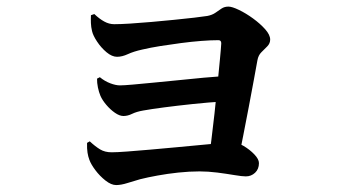

<svg xmlns="http://www.w3.org/2000/svg" viewBox="-20 -551 1040 573"><path d="M602.1 -71Q605.8 -93.1 610.5 -130.5Q615.3 -168 620.1 -211.8Q625 -255.6 629 -298Q633 -340.4 636.3 -373.3Q639.5 -406.1 640.3 -421.2Q640.6 -431.1 631.9 -431.1Q610.2 -431.1 581 -428.9Q551.8 -426.6 520.3 -422.5Q488.8 -418.3 458.7 -413.6Q428.6 -408.8 404.5 -403.1Q378.6 -397.4 361.5 -389.4Q344.4 -381.5 329.3 -381.5Q314.2 -381.5 297.9 -395.1Q281.6 -408.8 269.7 -426.9Q257.7 -445 254.7 -458.1Q251.7 -470.5 251.3 -482.4Q250.9 -494.2 251.4 -505.6L261.5 -509.1Q276.6 -494.7 291.1 -486.8Q305.5 -478.8 320.8 -478.8Q338.7 -478.8 368 -480.6Q397.4 -482.4 432 -485.5Q466.6 -488.6 500 -491.9Q533.5 -495.2 559.9 -498.3Q586.2 -501.4 598.8 -503.4Q613.2 -506.2 622.7 -512.8Q632.1 -519.5 641 -525.4Q649.8 -531.3 661.7 -531.3Q672.6 -531.3 693.1 -521.4Q713.6 -511.6 735.2 -495.9Q756.7 -480.2 771.5 -463.6Q786.3 -446.9 786.3 -432.9Q786.3 -421.5 777.7 -412.7Q769 -403.9 760 -395Q751 -386.1 748.3 -371.4Q744.3 -349.1 737.5 -312.2Q730.8 -275.4 722.5 -232.2Q714.2 -189 706 -146.9Q697.8 -104.8 690.9 -70.8ZM326.6 1.3Q312 1.3 294.8 -12.2Q277.7 -25.7 264.6 -43.2Q251.6 -60.6 246.8 -73.8Q243.1 -83.4 241.2 -95.3Q239.3 -107.1 239.8 -124.6L247.9 -129.2Q264 -114.1 278.5 -105.3Q292.9 -96.5 313.2 -96.5Q328.9 -96.5 359.3 -98.8Q389.7 -101.2 427.9 -104.4Q466.1 -107.7 506.3 -111.5Q546.5 -115.4 581.9 -118.6Q617.4 -121.8 641.8 -124.2Q666.2 -126.6 672 -126.6Q688.2 -126.6 706.9 -115.5Q725.6 -104.4 739.2 -90.1Q752.8 -75.8 752.8 -64.2Q752.8 -46.4 741.3 -35.5Q729.7 -24.6 713.7 -24.6Q702.6 -24.6 679.4 -28.5Q656.3 -32.4 628.6 -36Q600.9 -39.5 575.5 -39.5Q544.7 -39.5 512.1 -36Q479.5 -32.5 450.1 -27.1Q420.7 -21.8 398.1 -16.1Q379.1 -10.7 360.1 -4.7Q341.2 1.3 326.6 1.3ZM348.3 -204.8Q336.9 -204.8 323 -214.4Q309.2 -224 297.4 -237.9Q285.6 -251.8 279.8 -264.9Q275.1 -276.1 272.2 -290Q269.4 -303.9 269.6 -316.3L278 -320.6Q292.6 -308.6 309.1 -302.4Q325.5 -296.2 337.9 -296.2Q349.6 -296.2 376.7 -298.6Q403.8 -301 439.5 -304.5Q475.3 -308 513.8 -311.8Q552.4 -315.7 588 -319.1Q623.7 -322.4 650 -324.1L646.3 -248.2Q602.3 -245.5 555.8 -240.6Q509.4 -235.7 470.3 -230.6Q431.2 -225.5 407.6 -221.2Q387.3 -217.7 374.3 -211.3Q361.2 -204.8 348.3 -204.8Z"/></svg>

Font: Noto Serif HK ExtraLight
Style: Regular
Weight: 200
Designer: Ryoko NISHIZUKA 西塚涼子 (kana & ideographs); Frank Grießhammer (Latin, Greek & Cyrillic); Wenlong ZHANG 张文龙 (bopomofo); San
Foundry: Adobe
Version: Version 2.002-H1;hotconv 1.1.0;makeotfexe 2.6.0